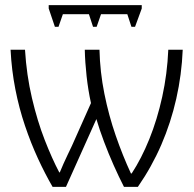

<svg xmlns="http://www.w3.org/2000/svg" viewBox="-20 -725 753 745"><path d="M530 -705V-692L504 -621H490L474 -670H372L355 -621H341L325 -670H224L207 -621H193L169 -692V-705ZM689 -532Q685 -435 664 -342Q643 -249 606 -163.5Q569 -78 515 0H461Q441 -39 421 -84Q401 -129 383.5 -175.5Q366 -222 354 -263L236 0H184Q155 -50 127.5 -109.5Q100 -169 77 -237Q54 -305 39.5 -379Q25 -453 21 -532H77Q83 -434 104 -344.5Q125 -255 153.5 -182Q182 -109 210 -56H212Q219 -73 226.5 -90Q234 -107 242.5 -124.5Q251 -142 259 -159L333 -325Q322 -375 316 -429.5Q310 -484 309 -532H366Q368 -446 385 -361.5Q402 -277 429 -199Q456 -121 488 -52H491Q529 -110 559.5 -185.5Q590 -261 609.5 -349.5Q629 -438 633 -532Z"/></svg>

Font: Noto Sans Display Light
Style: Regular
Weight: 300
Designer: Monotype Design Team
Foundry: Monotype Imaging Inc.
Version: Version 2.003